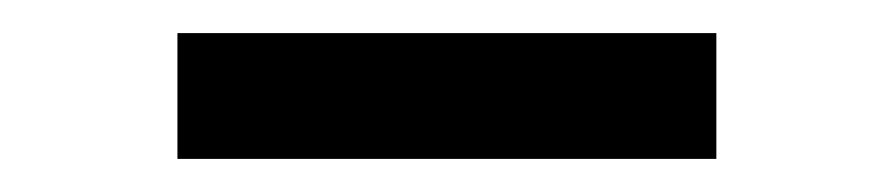

<svg xmlns="http://www.w3.org/2000/svg" viewBox="-20 -711 540 116"><path d="M87.2 -615V-691H412.8V-615Z"/></svg>

Font: Geologica-Sharp
Style: Regular
Weight: 100
Designer: Sindre Bremnes, Frode Helland
Foundry: Monokrom Skriftforlag AS
Version: Version 1.010;gftools[0.9.28]